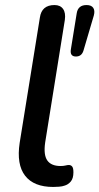

<svg xmlns="http://www.w3.org/2000/svg" viewBox="-20 -732 394 761"><path d="M191 9Q114 9 79.5 -35.5Q45 -80 58 -166L138 -662Q145 -712 196 -712Q219 -712 230 -696.5Q241 -681 237 -653L159 -167Q152 -118 167.5 -96Q183 -74 220 -74Q232 -74 239.5 -76Q247 -78 253 -78Q261 -78 266 -72Q271 -66 271 -49Q271 -25 260.5 -12.5Q250 0 235 4Q227 7 214 8Q201 9 191 9ZM281 -508Q256 -508 261 -537L284 -679Q289 -712 323 -712Q342 -712 349.5 -701Q357 -690 352 -671L311 -532Q304 -508 281 -508Z"/></svg>

Font: Nunito SemiBold
Style: Italic
Weight: 600
Italic angle: -9°
Designer: Vernon Adams
Foundry: Vernon Adams
Version: Version 3.601; ttfautohint (v1.8.2.53-6de2)